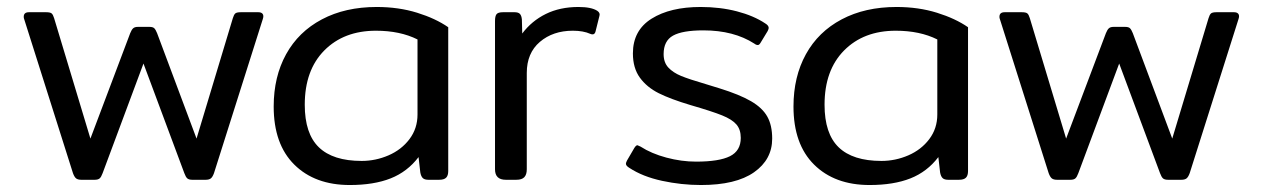

<svg xmlns="http://www.w3.org/2000/svg" viewBox="-20 -515 3617 550"><path d="M189 -19 49 -461Q48 -463 48 -467Q48 -480 63 -480H112Q124 -480 128 -476.5Q132 -473 135 -463L239 -118L353 -420Q357 -430 361.5 -434Q366 -438 375 -438H408Q418 -438 422 -434Q426 -430 430 -420L543 -118L647 -463Q650 -473 654 -476.5Q658 -480 670 -480H720Q729 -480 732.5 -475Q736 -470 733 -461L593 -19Q589 -8 584 -4Q579 0 569 0H531Q521 0 516.5 -4Q512 -8 508 -19L391 -333L274 -19Q270 -8 265.5 -4Q261 0 251 0H213Q203 0 198 -4Q193 -8 189 -19Z M764 -210Q764 -295 799.5 -359.5Q835 -424 902 -459.5Q969 -495 1059 -495Q1122 -495 1175 -478.5Q1228 -462 1264 -437V-25Q1264 -12 1258 -6Q1252 0 1238 0H1207Q1196 0 1191 -5Q1186 -10 1184 -21L1179 -65Q1147 -23 1099 -4Q1051 15 982 15Q882 15 823 -43.5Q764 -102 764 -210ZM1176 -187V-402Q1126 -427 1057 -427Q965 -427 909 -370.5Q853 -314 853 -215Q853 -132 893.5 -93Q934 -54 1016 -54Q1056 -54 1093 -70Q1130 -86 1153 -116.5Q1176 -147 1176 -187Z M1398 -30V-455Q1398 -469 1402.5 -474.5Q1407 -480 1421 -480H1454Q1465 -480 1469.5 -475Q1474 -470 1475 -459L1476 -419Q1503 -455 1543.5 -475Q1584 -495 1637 -495Q1674 -495 1691 -484Q1700 -478 1697 -469L1686 -425Q1683 -413 1671 -418Q1651 -427 1621 -427Q1564 -427 1526.5 -395Q1489 -363 1489 -306V-30Q1489 -15 1482 -7.5Q1475 0 1459 0H1429Q1398 0 1398 -30Z M1783 -34Q1773 -40 1773 -46Q1773 -49 1776 -55L1797 -91Q1802 -99 1806 -99Q1807 -99 1815 -95Q1846 -75 1889 -63.5Q1932 -52 1974 -52Q2040 -52 2071 -67.5Q2102 -83 2102 -120Q2102 -144 2089.5 -158.5Q2077 -173 2048.5 -184.5Q2020 -196 1958 -214Q1901 -231 1867 -248Q1833 -265 1813 -292.5Q1793 -320 1793 -362Q1793 -428 1846.5 -461.5Q1900 -495 1987 -495Q2043 -495 2091 -482.5Q2139 -470 2172 -448Q2182 -442 2182 -435Q2182 -432 2179 -426L2159 -393Q2155 -386 2151 -386Q2146 -386 2141 -390Q2082 -428 1995 -428Q1935 -428 1908 -413Q1881 -398 1881 -360Q1881 -336 1894.5 -321.5Q1908 -307 1931 -297.5Q1954 -288 2002 -274L2041 -262Q2099 -244 2131.5 -225Q2164 -206 2178 -181Q2192 -156 2192 -118Q2192 -58 2140 -21.5Q2088 15 1988 15Q1932 15 1876.5 3Q1821 -9 1783 -34Z M2253 -210Q2253 -295 2288.5 -359.5Q2324 -424 2391 -459.5Q2458 -495 2548 -495Q2611 -495 2664 -478.5Q2717 -462 2753 -437V-25Q2753 -12 2747 -6Q2741 0 2727 0H2696Q2685 0 2680 -5Q2675 -10 2673 -21L2668 -65Q2636 -23 2588 -4Q2540 15 2471 15Q2371 15 2312 -43.5Q2253 -102 2253 -210ZM2665 -187V-402Q2615 -427 2546 -427Q2454 -427 2398 -370.5Q2342 -314 2342 -215Q2342 -132 2382.5 -93Q2423 -54 2505 -54Q2545 -54 2582 -70Q2619 -86 2642 -116.5Q2665 -147 2665 -187Z M2984 -19 2844 -461Q2843 -463 2843 -467Q2843 -480 2858 -480H2907Q2919 -480 2923 -476.5Q2927 -473 2930 -463L3034 -118L3148 -420Q3152 -430 3156.5 -434Q3161 -438 3170 -438H3203Q3213 -438 3217 -434Q3221 -430 3225 -420L3338 -118L3442 -463Q3445 -473 3449 -476.5Q3453 -480 3465 -480H3515Q3524 -480 3527.5 -475Q3531 -470 3528 -461L3388 -19Q3384 -8 3379 -4Q3374 0 3364 0H3326Q3316 0 3311.5 -4Q3307 -8 3303 -19L3186 -333L3069 -19Q3065 -8 3060.5 -4Q3056 0 3046 0H3008Q2998 0 2993 -4Q2988 -8 2984 -19Z"/></svg>

Font: Mitr Light
Style: Regular
Weight: 300
Designer: Thanarat Vachiruckul
Foundry: Cadson Demak
Version: Version 1.002